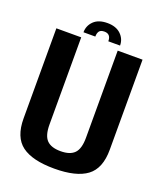

<svg xmlns="http://www.w3.org/2000/svg" viewBox="-145 -885 835 984"><g transform="rotate(20 272.5 -393.0)"><path d="M268 4.5Q148.5 4.5 90.8 -38.5Q33 -81.5 33 -184V-675H168.5V-200Q168.5 -140 192.5 -115.2Q216.5 -90.5 268 -90.5Q319.5 -90.5 343.5 -115.2Q367.5 -140 367.5 -200V-675H503V-184Q503 -81.5 445.2 -38.5Q387.5 4.5 268 4.5ZM270.5 -790Q317.5 -790 343.8 -764.8Q370 -739.5 370 -703.5H306Q306 -743.5 270.5 -743.5Q250.5 -743.5 242.8 -733Q235 -722.5 235 -703.5H170.5Q170.5 -739.5 196.2 -764.8Q222 -790 270.5 -790Z"/></g></svg>

Font: Anybody SemiBold
Style: Regular
Weight: 600
Designer: Tyler Finck
Foundry: Etcetera Type Company
Version: Version 1.010; ttfautohint (v1.8.3) -l 8 -r 50 -G 200 -x 14 